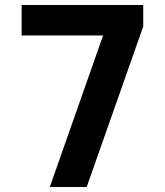

<svg xmlns="http://www.w3.org/2000/svg" viewBox="-20 -750 660 770"><path d="M554.4 -730V-643.8L327.6 0H179.7L408.2 -649.8L466.5 -607.9H66.8V-730Z"/></svg>

Font: Monaspace Neon Var
Style: Regular
Weight: 400
Designer: Riley Cran and the Lettermatic Team
Version: Version 1.000 (Monaspace Neon Var)